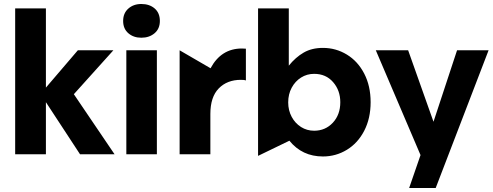

<svg xmlns="http://www.w3.org/2000/svg" viewBox="-20 -773 2468 962"><path d="M210 -731H56V0H210V-261L381 0H554L350 -301L548 -521H370L210 -334Z M766 -521H613V0H766ZM597 -668Q597 -629 623 -606.5Q649 -584 688 -584Q728 -584 754.5 -606.5Q781 -629 781 -668Q781 -708 755 -730.5Q729 -753 688 -753Q649 -753 623 -730Q597 -707 597 -668Z M1192 -530Q1088 -530 1035 -431L880 -521V0H1034V-202Q1034 -287 1076 -330Q1118 -373 1187 -373Q1206 -373 1212 -370V-529Q1206 -530 1192 -530Z M1598 11Q1663 11 1718 -22.5Q1773 -56 1805 -118Q1837 -180 1837 -261Q1837 -342 1805 -404Q1773 -466 1718 -499.5Q1663 -533 1598 -533Q1542 -533 1501.5 -509.5Q1461 -486 1427 -444V-731H1273V8L1430 -68Q1494 11 1598 11ZM1685 -261Q1685 -198 1647.5 -158Q1610 -118 1554 -118Q1518 -118 1488.5 -136.5Q1459 -155 1441.5 -187.5Q1424 -220 1424 -260Q1424 -301 1441.5 -333.5Q1459 -366 1488.5 -384.5Q1518 -403 1554 -403Q1613 -403 1649 -361.5Q1685 -320 1685 -261Z M2087 4 2030 169H2163L2428 -521H2270L2152 -163L2025 -521H1863Z"/></svg>

Font: Geom
Style: Bold
Weight: 700
Version: Version 1.102